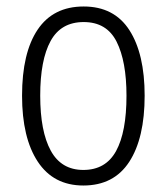

<svg xmlns="http://www.w3.org/2000/svg" viewBox="-20 -562 514 592"><path d="M426 -267Q426 -136 378.5 -63Q331 10 237 10Q145 10 96.5 -63.5Q48 -137 48 -267Q48 -399 96 -470.5Q144 -542 238 -542Q332 -542 379 -469Q426 -396 426 -267ZM104 -267Q104 -157 136.5 -97.5Q169 -38 237 -38Q306 -38 338 -96.5Q370 -155 370 -267Q370 -373 339.5 -433.5Q309 -494 238 -494Q168 -494 136 -435.5Q104 -377 104 -267Z"/></svg>

Font: Noto Sans Lao Looped Condensed Light
Style: Regular
Weight: 300
Width: 3
Designer: Mark Frömberg, Ben Mitchell
Foundry: The Fontpad Ltd
Version: Version 1.002; ttfautohint (v1.8.4.7-5d5b)